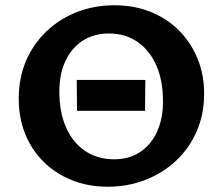

<svg xmlns="http://www.w3.org/2000/svg" viewBox="-20 -693 843 728"><path d="M388 15Q314 15 252 -10Q190 -35 144.5 -80.5Q99 -126 75 -186.5Q51 -247 51 -319Q51 -397 78.5 -461.5Q106 -526 155.5 -573.5Q205 -621 271 -647Q337 -673 414 -673Q489 -673 551 -648Q613 -623 658.5 -577.5Q704 -532 729 -471Q754 -410 754 -338Q754 -260 726 -195.5Q698 -131 648 -84Q598 -37 531.5 -11Q465 15 388 15ZM413 -89Q469 -89 510.5 -116Q552 -143 575 -192.5Q598 -242 598 -309Q598 -388 572.5 -445.5Q547 -503 501 -534.5Q455 -566 393 -566Q336 -566 294 -539Q252 -512 228.5 -462.5Q205 -413 205 -346Q205 -268 230.5 -210Q256 -152 303 -120.5Q350 -89 413 -89ZM272 -273 271 -390H531L530 -273Z"/></svg>

Font: Ysabeau Infant ExtraBold
Style: Regular
Weight: 800
Designer: Christian Thalmann (Catharsis Fonts)
Version: Version 2.001;gftools[0.9.30]; featfreeze: ss01,ss02,lnum